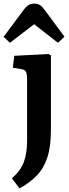

<svg xmlns="http://www.w3.org/2000/svg" viewBox="-41 -814 382 1063"><path d="M67 229 25 173Q73 132 91 83Q109 34 109 -36V-370Q109 -404 103 -416.5Q97 -429 73 -432L30 -439L38 -505L227 -515L241 -508V-95Q241 -4 221.5 56.5Q202 117 163 157.5Q124 198 67 229ZM14 -577 -21 -610 92 -762Q106 -780 119 -787Q132 -794 149 -794Q169 -794 181.5 -785Q194 -776 210 -754L316 -611L280 -577L148 -680Z"/></svg>

Font: Literata 12pt SemiBold
Style: Regular
Weight: 600
Designer: Latin by Veronika Burian and Jose Scaglione. Greek by Irene Vlachou. Cyrillic by Vera Evstafieva.
Foundry: TypeTogether
Version: Version 3.002